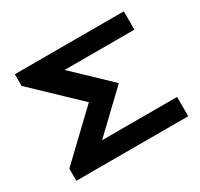

<svg xmlns="http://www.w3.org/2000/svg" viewBox="-119 -691 879 842"><g transform="rotate(-30 320.0 -270.0)"><path d="M242.2 -446.8 419.4 -277.8 230.5 -97.7H610.4V0H43.9V-61.5L263.7 -271L43.9 -480.5V-539.6H595.7V-446.8Z"/></g></svg>

Font: Squarish Sans CT
Style: Regular
Weight: 400
Version: Version 0.9